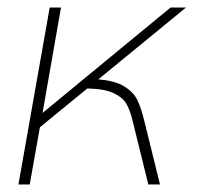

<svg xmlns="http://www.w3.org/2000/svg" viewBox="-20 -490 526 510"><path d="M363 -170 405 0H374L332 -170Q325 -199 315 -215.5Q305 -232 281 -243Q257 -254 212 -255L86 -152L59 0H29L112 -470H142L93 -190L433 -470H474L241 -279Q285 -276 310 -260.5Q335 -245 345 -224Q355 -203 363 -170Z"/></svg>

Font: KoHo ExtraLight
Style: Italic
Weight: 275
Italic angle: -10°
Version: Version 1.000; ttfautohint (v1.6)